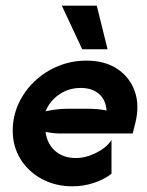

<svg xmlns="http://www.w3.org/2000/svg" viewBox="-20 -645 519 679"><path d="M236.1 13.9Q175.7 13.9 127.8 -12.2Q79.9 -38.2 52.4 -82.6Q25 -127.1 25 -183.3Q25 -233.3 45.5 -278.1Q66 -322.9 102.1 -357.3Q138.2 -391.7 185.4 -411.1Q232.6 -430.6 285.4 -430.6Q350.7 -430.6 394.8 -401.4Q438.9 -372.2 456.6 -322.2Q474.3 -272.2 458.3 -209L449.3 -172.9H195.1Q181.9 -172.9 168.8 -174.3Q155.6 -175.7 141 -178.5Q147.2 -134.7 176 -110.4Q204.9 -86.1 247.9 -86.1Q284 -86.1 320.8 -104.9Q357.6 -123.6 374.3 -150V-30.6Q348.6 -10.4 312.2 1.7Q275.7 13.9 236.1 13.9ZM141 -251.4Q183.3 -260.4 216.7 -260.4H290.3Q327.1 -260.4 356.9 -254.2Q354.2 -291.7 330.2 -312.8Q306.2 -334 265.3 -334Q222.9 -334 189.6 -311.1Q156.2 -288.2 141 -251.4ZM270.8 -470.8 198.6 -625H322.2L360.4 -470.8Z"/></svg>

Font: Afacad
Style: Bold Italic
Weight: 700
Italic angle: -14°
Designer: Kristian Moeller
Foundry: Dicotype
Version: Version 1.000; ttfautohint (v1.8.4.7-5d5b)